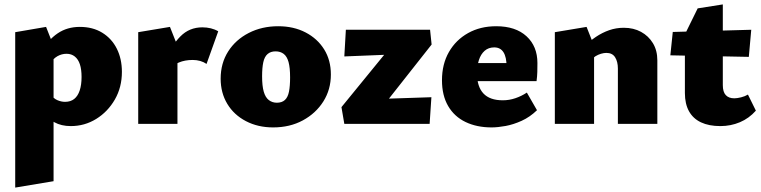

<svg xmlns="http://www.w3.org/2000/svg" viewBox="-20 -562 3454 871"><path d="M301 10Q258 10 226.5 -7.5Q195 -25 176 -53L212 -132Q223 -115 240.5 -107.5Q258 -100 275 -100Q300 -100 316.5 -113Q333 -126 341.5 -151.5Q350 -177 350 -213Q350 -247 342.5 -270Q335 -293 319.5 -305.5Q304 -318 282 -318Q260 -318 240.5 -307Q221 -296 205 -271L159 -320Q199 -382 242 -411Q285 -440 342 -440Q401 -440 444 -413.5Q487 -387 510 -341Q533 -295 533 -236Q533 -166 501 -110.5Q469 -55 416.5 -22.5Q364 10 301 10ZM49 289V-416L189 -440L223 -354V260Z M607 0V-416L751 -440L785 -354V0ZM745 -244 723 -283Q758 -356 798.5 -397Q839 -438 898 -438Q918 -438 936.5 -433.5Q955 -429 970 -420L917 -272Q904 -281 888 -285.5Q872 -290 854 -290Q819 -290 791.5 -278.5Q764 -267 745 -244Z M1219 16Q1150 16 1095.5 -12.5Q1041 -41 1011 -91Q981 -141 981 -205Q981 -275 1015 -328.5Q1049 -382 1108.5 -412.5Q1168 -443 1242 -443Q1312 -443 1366 -415Q1420 -387 1450.5 -338Q1481 -289 1481 -224Q1481 -156 1447 -102Q1413 -48 1354 -16Q1295 16 1219 16ZM1236 -96Q1259 -96 1272.5 -108.5Q1286 -121 1291 -146.5Q1296 -172 1296 -211Q1296 -255 1289 -280.5Q1282 -306 1267 -317.5Q1252 -329 1230 -329Q1208 -329 1194 -317Q1180 -305 1174.5 -280Q1169 -255 1169 -216Q1169 -172 1176.5 -146Q1184 -120 1199.5 -108Q1215 -96 1236 -96Z M1529 -76 1778 -381 1842 -318 1542 -306 1549 -427H1931L1938 -360L1688 -43L1636 -111L1937 -121L1929 0H1542Z M2210 16Q2143 16 2092 -8.5Q2041 -33 2013 -81Q1985 -129 1985 -198Q1985 -271 2016.5 -326Q2048 -381 2103.5 -412Q2159 -443 2231 -443Q2319 -443 2368.5 -397.5Q2418 -352 2418 -276Q2418 -256 2417.5 -236Q2417 -216 2414 -194H2278V-260Q2278 -303 2264 -325Q2250 -347 2222 -347Q2196 -347 2178.5 -331.5Q2161 -316 2152.5 -289.5Q2144 -263 2144 -229Q2144 -169 2173 -138Q2202 -107 2261 -107Q2290 -107 2318 -116.5Q2346 -126 2370 -142L2416 -62Q2384 -31 2346.5 -14Q2309 3 2273.5 9.5Q2238 16 2210 16ZM2065 -194 2085 -276H2409V-194Z M2783 0V-251Q2783 -282 2770.5 -302Q2758 -322 2731 -322Q2719 -322 2706 -318Q2693 -314 2681.5 -307Q2670 -300 2662 -289L2623 -349Q2654 -375 2683 -394.5Q2712 -414 2743.5 -425Q2775 -436 2810 -436Q2854 -436 2888 -417.5Q2922 -399 2942 -366Q2962 -333 2962 -288V0ZM2497 0V-416L2641 -440L2675 -354V0Z M3248 10Q3196 10 3160 -7Q3124 -24 3105.5 -57.5Q3087 -91 3087 -140V-406L3145 -524L3259 -542V-176Q3259 -145 3272.5 -130.5Q3286 -116 3311 -116Q3324 -116 3342 -120.5Q3360 -125 3373 -133L3409 -60Q3378 -25 3336.5 -7.5Q3295 10 3248 10ZM3377 -304 3021 -311 3032 -417 3388 -427Z"/></svg>

Font: Ysabeau Office Black
Style: Regular
Weight: 900
Designer: Christian Thalmann (Catharsis Fonts)
Version: Version 2.001;gftools[0.9.30]; featfreeze: tnum,lnum,ss02